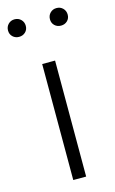

<svg xmlns="http://www.w3.org/2000/svg" viewBox="-116 -789 502 836"><g transform="rotate(-15 135.0 -371.0)"><path d="M164.1 0H106V-522.9H164.1ZM200.4 -730.7Q211.9 -742.2 229 -742.2Q246.1 -742.2 257.6 -730.7Q269 -719.2 269 -702.1Q269 -685.1 257.6 -674.1Q246.1 -663.1 229 -663.1Q211.9 -663.1 200.4 -674.1Q189 -685.1 189 -702.1Q189 -719.2 200.4 -730.7ZM11.5 -730.7Q22.9 -742.2 40 -742.2Q57.1 -742.2 68.6 -730.7Q80.1 -719.2 80.1 -702.1Q80.1 -685.1 68.6 -674.1Q57.1 -663.1 40 -663.1Q22.9 -663.1 11.5 -674.1Q0 -685.1 0 -702.1Q0 -719.2 11.5 -730.7Z"/></g></svg>

Font: FiraSans-Light
Style: Regular
Weight: 300
Designer: Carrois Corporate & Edenspiekermann AG
Foundry: Carrois Corporate GbR & Edenspiekermann AG
Version: Version 3.106;PS 003.106;hotconv 1.0.70;makeotf.lib2.5.58329